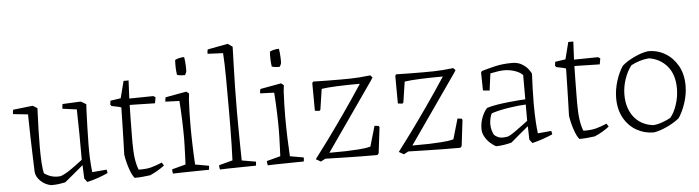

<svg xmlns="http://www.w3.org/2000/svg" viewBox="-46 -904 4022 1104"><g transform="rotate(-5 1965.5 -351.5)"><path d="M210 9Q174 2 148.5 -23.5Q123 -49 122 -78Q121 -113 119 -166Q117 -219 115.5 -281.5Q114 -344 113 -408L27 -417Q27 -430 30 -442L144 -455L170 -439L169 -411Q167 -366 165.5 -314.5Q164 -263 164 -213Q164 -163 166.5 -123Q169 -83 175 -62Q199 -46 221 -40.5Q243 -35 270 -38Q297 -48 328 -69.5Q359 -91 398 -121Q398 -197 397.5 -272Q397 -347 395 -412L313 -423Q313 -429 313.5 -435.5Q314 -442 316 -450L422 -455L452 -437L450 -405Q446 -306 444.5 -212.5Q443 -119 452 -45L535 -52Q539 -42 539 -32Q513 -20 483 -9.5Q453 1 419 9L403 -12L400 -84V-90Q370 -65 344 -43Q318 -21 292 0Q273 4 254.5 6.5Q236 9 210 9Z M692 9Q677 -8 663.5 -48.5Q650 -89 644 -129Q645 -162 646.5 -209Q648 -256 649 -307Q650 -358 651 -401Q642 -405 623 -408.5Q604 -412 596 -414L589 -422L592 -445L652 -454L677 -552H706L701 -448L840 -450L852 -442L846 -408Q838 -408 819 -408.5Q800 -409 777 -409.5Q754 -410 733 -410.5Q712 -411 700 -411Q699 -379 698.5 -336.5Q698 -294 697.5 -255.5Q697 -217 697 -196Q697 -139 702.5 -101Q708 -63 719 -36Q764 -35 793 -43Q822 -51 855 -65L866 -47Q848 -33 825.5 -20Q803 -7 782 2Q758 5 737.5 7Q717 9 692 9Z M914 4Q912 -2 911.5 -8Q911 -14 911 -21L990 -42Q991 -61 992 -88.5Q993 -116 994 -144.5Q995 -173 995 -193Q995 -239 993 -296.5Q991 -354 987 -409L906 -412Q906 -425 910 -437L1031 -459L1046 -447L1042 -411Q1040 -377 1039 -337.5Q1038 -298 1038 -264Q1038 -207 1040 -145Q1042 -83 1045 -37L1124 -23Q1124 -18 1123.5 -11.5Q1123 -5 1122 0Q1109 0 1081 0.5Q1053 1 1020 1.5Q987 2 958 2.5Q929 3 914 4ZM986 -560Q980 -601 983 -646Q995 -653 1009 -655Q1016 -657 1022.5 -657.5Q1029 -658 1036 -658Q1040 -635 1041 -608Q1042 -581 1041 -575Q1041 -572 1036.5 -563Q1032 -554 1031 -554Q1025 -554 1010 -555Q995 -556 986 -560Z M1185 4Q1183 -2 1182.5 -8Q1182 -14 1182 -21L1261 -42Q1263 -83 1264 -134.5Q1265 -186 1265.5 -236.5Q1266 -287 1266 -323Q1266 -429 1265.5 -517Q1265 -605 1261 -661L1172 -665Q1171 -679 1175 -690L1292 -712L1319 -693Q1318 -658 1316 -596.5Q1314 -535 1312.5 -460.5Q1311 -386 1311 -315Q1311 -277 1311.5 -227.5Q1312 -178 1312.5 -128Q1313 -78 1314 -37L1395 -23Q1395 -18 1394.5 -11.5Q1394 -5 1393 0Q1379 0 1351 0.5Q1323 1 1290 1.5Q1257 2 1228.5 2.5Q1200 3 1185 4Z M1461 4Q1459 -2 1458.5 -8Q1458 -14 1458 -21L1537 -42Q1538 -61 1539 -88.5Q1540 -116 1541 -144.5Q1542 -173 1542 -193Q1542 -239 1540 -296.5Q1538 -354 1534 -409L1453 -412Q1453 -425 1457 -437L1578 -459L1593 -447L1589 -411Q1587 -377 1586 -337.5Q1585 -298 1585 -264Q1585 -207 1587 -145Q1589 -83 1592 -37L1671 -23Q1671 -18 1670.5 -11.5Q1670 -5 1669 0Q1656 0 1628 0.5Q1600 1 1567 1.5Q1534 2 1505 2.5Q1476 3 1461 4ZM1533 -560Q1527 -601 1530 -646Q1542 -653 1556 -655Q1563 -657 1569.5 -657.5Q1576 -658 1583 -658Q1587 -635 1588 -608Q1589 -581 1588 -575Q1588 -572 1583.5 -563Q1579 -554 1578 -554Q1572 -554 1557 -555Q1542 -556 1533 -560Z M1767 9 1739 -7 1742 -11Q1769 -46 1814.5 -108Q1860 -170 1916 -250Q1972 -330 2029 -417Q1957 -417 1898 -414.5Q1839 -412 1808 -407L1790 -288L1784 -282L1758 -285L1757 -444L1762 -453Q1809 -452 1845 -451.5Q1881 -451 1918 -451Q1952 -451 1978.5 -451.5Q2005 -452 2031.5 -454Q2058 -456 2093 -460L2105 -447L2092 -427L1820 -37L1917 -38Q1945 -39 1987 -41.5Q2029 -44 2058 -52L2092 -169L2116 -166L2120 -159L2102 -9L2094 0Q1994 0 1917.5 -2Q1841 -4 1794 -5Z M2246 9 2218 -7 2221 -11Q2248 -46 2293.5 -108Q2339 -170 2395 -250Q2451 -330 2508 -417Q2436 -417 2377 -414.5Q2318 -412 2287 -407L2269 -288L2263 -282L2237 -285L2236 -444L2241 -453Q2288 -452 2324 -451.5Q2360 -451 2397 -451Q2431 -451 2457.5 -451.5Q2484 -452 2510.5 -454Q2537 -456 2572 -460L2584 -447L2571 -427L2299 -37L2396 -38Q2424 -39 2466 -41.5Q2508 -44 2537 -52L2571 -169L2595 -166L2599 -159L2581 -9L2573 0Q2473 0 2396.5 -2Q2320 -4 2273 -5Z M2868 -4Q2850 1 2825 5Q2800 9 2778 9Q2762 1 2744.5 -15Q2727 -31 2715 -52.5Q2703 -74 2703 -97Q2703 -132 2715.5 -164Q2728 -196 2746 -215Q2771 -223 2805 -228.5Q2839 -234 2873.5 -237.5Q2908 -241 2934 -243Q2960 -245 2969 -245V-385Q2953 -402 2923.5 -412Q2894 -422 2862 -422Q2841 -422 2820 -418Q2799 -414 2782 -411L2769 -313L2731 -317L2729 -420L2735 -429Q2768 -439 2812 -449.5Q2856 -460 2911 -460Q2945 -460 2968.5 -445.5Q2992 -431 3005 -413.5Q3018 -396 3020 -387Q3018 -349 3016.5 -300Q3015 -251 3015 -218Q3015 -156 3018 -109Q3021 -62 3024 -44L3102 -51L3106 -31Q3081 -20 3051 -9.5Q3021 1 2988 9L2972 -12L2970 -89H2969Q2942 -67 2915 -44Q2888 -21 2868 -4ZM2772 -57Q2788 -43 2805 -39Q2822 -35 2853 -41Q2865 -46 2888.5 -62Q2912 -78 2935 -95.5Q2958 -113 2969 -121V-215Q2924 -213 2869.5 -204.5Q2815 -196 2771 -182Q2764 -173 2760 -154Q2756 -135 2756 -120Q2756 -99 2761.5 -82Q2767 -65 2772 -57Z M3259 9Q3244 -8 3230.5 -48.5Q3217 -89 3211 -129Q3212 -162 3213.5 -209Q3215 -256 3216 -307Q3217 -358 3218 -401Q3209 -405 3190 -408.5Q3171 -412 3163 -414L3156 -422L3159 -445L3219 -454L3244 -552H3273L3268 -448L3407 -450L3419 -442L3413 -408Q3405 -408 3386 -408.5Q3367 -409 3344 -409.5Q3321 -410 3300 -410.5Q3279 -411 3267 -411Q3266 -379 3265.5 -336.5Q3265 -294 3264.5 -255.5Q3264 -217 3264 -196Q3264 -139 3269.5 -101Q3275 -63 3286 -36Q3331 -35 3360 -43Q3389 -51 3422 -65L3433 -47Q3415 -33 3392.5 -20Q3370 -7 3349 2Q3325 5 3304.5 7Q3284 9 3259 9Z M3689 9Q3635 9 3589.5 -17Q3544 -43 3517 -91.5Q3490 -140 3490 -206Q3490 -254 3505.5 -304Q3521 -354 3545 -389Q3572 -413 3615.5 -433.5Q3659 -454 3695 -459Q3749 -460 3794 -433.5Q3839 -407 3866.5 -358.5Q3894 -310 3894 -243Q3894 -194 3877.5 -144Q3861 -94 3838 -60Q3809 -36 3766 -16Q3723 4 3689 9ZM3689 -33Q3712 -34 3741.5 -44.5Q3771 -55 3790 -66Q3813 -93 3828 -138.5Q3843 -184 3843 -231Q3843 -312 3802.5 -360Q3762 -408 3697 -418Q3671 -416 3643 -407.5Q3615 -399 3594 -387Q3570 -357 3554.5 -312Q3539 -267 3539 -221Q3539 -143 3578.5 -92.5Q3618 -42 3689 -33Z"/></g></svg>

Font: Labrada Light
Style: Regular
Weight: 300
Designer: Mercedes Jáuregui
Foundry: Omnibus-Type Team
Version: Version 1.000; ttfautohint (v1.8.4.7-5d5b)